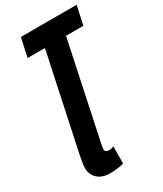

<svg xmlns="http://www.w3.org/2000/svg" viewBox="-229 -798 935 1103"><g transform="rotate(-30 238.5 -246.5)"><path d="M49 124Q49 98 62 36L195 -590H80L107 -714H477L450 -590H335L202 39Q195 72 195 80Q195 103 221 103Q240 103 253 95L252 209Q239 214 212.5 217.5Q186 221 162 221Q108 221 78.5 193.5Q49 166 49 124Z"/></g></svg>

Font: Noto Sans Display Ex Bold Cond
Style: Italic
Weight: 800
Width: 3
Italic angle: -12°
Designer: Monotype Design team
Foundry: Monotype Imaging Inc.
Version: Version 1.000